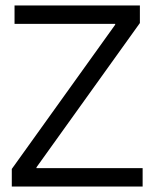

<svg xmlns="http://www.w3.org/2000/svg" viewBox="-20 -680 563 700"><path d="M23 0V-64L400 -590V-593H33V-660H490V-596L113 -70V-67H500V0Z"/></svg>

Font: Bricolage Grotesque 48pt Light
Style: Regular
Weight: 300
Designer: Mathieu Triay
Foundry: Atelier Triay
Version: Version 1.000; ttfautohint (v1.8.4.7-5d5b);gftools[0.9.32]